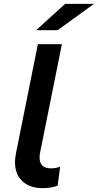

<svg xmlns="http://www.w3.org/2000/svg" viewBox="-20 -972 509 999"><path d="M58 -129Q58 -147 63 -174L177 -742H302L188 -175Q186 -167 186 -152Q186 -96 246 -96Q271 -96 293 -105L280 -6Q245 7 203 7Q135 7 96.5 -29Q58 -65 58 -129ZM319 -952H469L280 -815H168Z"/></svg>

Font: Montserrat Alternates SemiBold
Style: Italic
Weight: 600
Italic angle: -11.3°
Designer: Julieta Ulanovsky
Foundry: Julieta Ulanovsky
Version: Version 7.200